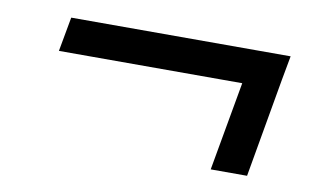

<svg xmlns="http://www.w3.org/2000/svg" viewBox="-42 -513 670 414"><g transform="rotate(10 293.0 -306.0)"><path d="M71.3 -365.7H472.7L438 -170.9H517.6L555.7 -388.2L565.4 -440.9H85Z"/></g></svg>

Font: Cascadia Mono NF SemiLight
Style: Italic
Weight: 350
Italic angle: -10°
Monospace: yes
Designer: Aaron Bell
Foundry: Saja Typeworks
Version: Version 2404.023